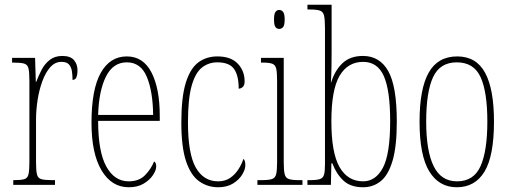

<svg xmlns="http://www.w3.org/2000/svg" viewBox="-20 -780 2152 810"><path d="M36 0V-20H37Q68 -20 82 -24Q96 -28 100 -44Q104 -60 104 -96V-440Q104 -476 100 -492Q96 -508 81 -512Q66 -516 34 -516H31V-536H128L131 -435H133Q142 -459 155 -484.5Q168 -510 189.5 -527Q211 -544 243 -544Q277 -544 292 -526.5Q307 -509 307 -483Q307 -466 302.5 -454.5Q298 -443 286 -443Q286 -462 283.5 -479Q281 -496 271.5 -507.5Q262 -519 239 -519Q212 -519 192 -496.5Q172 -474 158.5 -437Q145 -400 138.5 -357.5Q132 -315 132 -274V-96Q132 -60 136 -44Q140 -28 155 -24Q170 -20 201 -20H212V0Z M523 10Q451 10 408.5 -61Q366 -132 366 -262Q366 -403 405 -472.5Q444 -542 515 -542Q584 -542 619 -474.5Q654 -407 654 -291V-270H394Q394 -140 428.5 -77.5Q463 -15 523 -15Q567 -15 592.5 -41.5Q618 -68 630 -99Q634 -97 636.5 -92Q639 -87 639 -77Q639 -62 625.5 -41.5Q612 -21 586.5 -5.5Q561 10 523 10ZM626 -295Q625 -394 599.5 -455.5Q574 -517 515 -517Q457 -517 427 -457Q397 -397 394 -295Z M900 10Q856 10 820.5 -15Q785 -40 765 -99.5Q745 -159 745 -263Q745 -371 764 -431.5Q783 -492 817 -517Q851 -542 897 -542Q954 -542 983 -511.5Q1012 -481 1012 -437Q1012 -420 1004 -413Q996 -406 987 -406Q987 -462 967 -489.5Q947 -517 897 -517Q860 -517 832 -495Q804 -473 788.5 -418Q773 -363 773 -264Q773 -131 806 -73Q839 -15 900 -15Q930 -15 951 -29.5Q972 -44 986 -66Q1000 -88 1007 -110Q1011 -106 1013 -100Q1015 -94 1015 -83Q1015 -65 1001.5 -43Q988 -21 962.5 -5.5Q937 10 900 10Z M1158 -658Q1148 -658 1142 -666Q1136 -674 1136 -698Q1136 -721 1142 -729.5Q1148 -738 1158 -738Q1168 -738 1174.5 -729.5Q1181 -721 1181 -698Q1181 -674 1174.5 -666Q1168 -658 1158 -658ZM1066 0V-20H1082Q1113 -20 1127 -24.5Q1141 -29 1145 -45Q1149 -61 1149 -96V-437Q1149 -473 1145.5 -489.5Q1142 -506 1129 -511Q1116 -516 1087 -516H1081V-536H1177V-96Q1177 -61 1181 -45Q1185 -29 1199 -24.5Q1213 -20 1243 -20H1256V0Z M1512 10Q1459 10 1429 -18Q1399 -46 1382 -91H1378L1376 0H1277V-20H1287Q1316 -20 1329.5 -24.5Q1343 -29 1347 -43Q1351 -57 1351 -87V-661Q1351 -698 1347 -714.5Q1343 -731 1329 -735.5Q1315 -740 1286 -740H1277V-760H1379V-561Q1379 -535 1378.5 -499.5Q1378 -464 1376 -432H1377Q1392 -482 1424.5 -513Q1457 -544 1511 -544Q1582 -544 1618 -480Q1654 -416 1654 -267Q1654 -162 1636 -101.5Q1618 -41 1586 -15.5Q1554 10 1512 10ZM1512 -15Q1565 -15 1595.5 -72.5Q1626 -130 1626 -269Q1626 -398 1599.5 -458.5Q1573 -519 1512 -519Q1447 -519 1412.5 -460Q1378 -401 1378 -268Q1378 -135 1412.5 -75Q1447 -15 1512 -15Z M1907 10Q1832 10 1791 -57Q1750 -124 1750 -267Q1750 -405 1788.5 -473.5Q1827 -542 1909 -542Q1989 -542 2026.5 -473Q2064 -404 2064 -267Q2064 -122 2024 -56Q1984 10 1907 10ZM1908 -15Q1979 -15 2007.5 -79.5Q2036 -144 2036 -267Q2036 -392 2007.5 -454.5Q1979 -517 1907 -517Q1836 -517 1807 -454.5Q1778 -392 1778 -267Q1778 -143 1809.5 -79Q1841 -15 1908 -15Z"/></svg>

Font: Noto Serif Thai ExtraCondensed Thin
Style: Regular
Weight: 100
Width: 2
Designer: Monotype Design Team
Foundry: Monotype Imaging Inc.
Version: Version 2.001; ttfautohint (v1.8.4.7-5d5b)